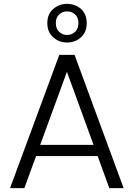

<svg xmlns="http://www.w3.org/2000/svg" viewBox="-20 -974 692 994"><path d="M366 -690 620 0H546L309 -650H344L106 0H32L287 -690ZM146 -224H502L521 -166H128ZM429 -854Q429 -808 399.5 -781Q370 -754 327 -754Q286 -754 255.5 -781Q225 -808 225 -854Q225 -901 255.5 -927.5Q286 -954 327 -954Q370 -954 399.5 -927.5Q429 -901 429 -854ZM386 -854Q386 -883 369 -899Q352 -915 327 -915Q303 -915 286 -899Q269 -883 269 -854Q269 -826 286 -809.5Q303 -793 327 -793Q352 -793 369 -809.5Q386 -826 386 -854Z"/></svg>

Font: Parkinsans Light Light
Style: Regular
Weight: 300
Version: Version 1.000